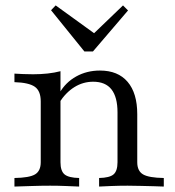

<svg xmlns="http://www.w3.org/2000/svg" viewBox="-20 -686 642 706"><path d="M344.4 0V-31.5Q383.1 -32.3 397.6 -44.8Q412.1 -57.3 412.1 -89.5V-272.6Q412.1 -329 389.9 -357.3Q367.7 -385.5 322.6 -385.5Q285.5 -385.5 253.6 -365.7Q221.8 -346 197.6 -308.1L198.4 -343.5Q221 -383.1 260.1 -404.8Q299.2 -426.6 347.6 -426.6Q413.7 -426.6 449.2 -385.1Q484.7 -343.5 484.7 -266.1V-89.5Q484.7 -57.3 506 -44.8Q527.4 -32.3 582.3 -31.5V0Q569.4 -0.8 547.2 -1.2Q525 -1.6 499.2 -2.4Q473.4 -3.2 449.2 -3.2Q418.5 -3.2 388.7 -2Q358.9 -0.8 344.4 0ZM33.1 0V-31.5Q87.9 -32.3 108.9 -44.8Q129.8 -57.3 129.8 -89.5V-312.9Q129.8 -351.6 108.1 -366.9Q86.3 -382.3 33.1 -383.9V-415.3Q47.6 -414.5 64.9 -413.7Q82.3 -412.9 101.6 -412.9Q129.8 -412.9 155.2 -415.7Q180.6 -418.5 202.4 -424.2V-89.5Q202.4 -57.3 217.3 -44.8Q232.3 -32.3 271 -31.5V0Q250 -0.8 222.2 -2Q194.4 -3.2 164.5 -3.2Q132.3 -3.2 96.4 -2Q60.5 -0.8 33.1 0ZM432.3 -666.1 450.8 -647.6 321.8 -496.8H290.3L167.7 -648.4L184.7 -666.1L345.2 -550L306.5 -545.2Z"/></svg>

Font: Playfair 12pt Light
Style: Regular
Weight: 300
Designer: Claus Eggers Sørensen
Foundry: Claus Eggers Sørensen
Version: Version 2.000;gftools[0.9.28]